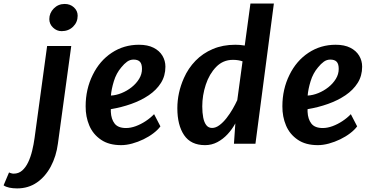

<svg xmlns="http://www.w3.org/2000/svg" viewBox="-144 -819 2114 1094"><path d="M-46.5 254.5Q-71 254.5 -91 250.2Q-111 246 -123.5 237L-92.5 163.5Q-88.5 166 -80.2 168.2Q-72 170.5 -66.5 170.5Q-38 170.5 -17.8 152.8Q2.5 135 16.5 105.5Q30.5 76 39.2 40Q48 4 53 -33L124.5 -557H262L186 -1Q176.5 71.5 145.5 129.5Q114.5 187.5 66 221Q17.5 254.5 -46.5 254.5ZM207 -641.5Q179.5 -641.5 158.2 -661.8Q137 -682 137 -710Q137 -745 162.5 -770.8Q188 -796.5 224.5 -796.5Q256 -796.5 277.2 -777Q298.5 -757.5 298.5 -729.5Q298.5 -692.5 272.5 -667Q246.5 -641.5 207 -641.5Z M546 8Q476.5 8 432 -22.5Q386 -53.5 364.8 -103.8Q343.5 -154 344 -213.5Q344 -311 384.5 -392.5Q424 -473 493 -518.5Q562 -564 647.5 -564Q697.5 -564 731 -547Q764.5 -530 781.5 -501.5Q798.5 -473 798.5 -439Q798.5 -387 773 -346.5Q747.5 -306 703.5 -276.2Q659.5 -246.5 603.8 -226.8Q548 -207 487.5 -197Q487.5 -193 487.5 -189.2Q487.5 -185.5 487.5 -182Q489.5 -140 509.2 -114.8Q529 -89.5 574 -89.5Q600.5 -89.5 629.8 -100.2Q659 -111 686.2 -129Q713.5 -147 734 -168.5L770 -99Q755.5 -79 730.2 -59.8Q705 -40.5 673.5 -25.2Q642 -10 609 -1Q576 8 546 8ZM488 -274.5Q517.5 -276 548.5 -288.5Q579.5 -301 606 -322Q632.5 -343 648.8 -369.8Q665 -396.5 665 -426Q665 -455 653.2 -467.2Q641.5 -479.5 617 -479.5Q597 -479.5 580.2 -467.5Q563.5 -455.5 547 -435Q518.5 -401.5 504.8 -356.5Q491 -311.5 488 -274.5Z M1024.5 8Q943.5 8 905 -49Q866.5 -106 866.5 -202Q866.5 -290.5 904 -374.5Q928.5 -430 970 -472.8Q1011.5 -515.5 1068.8 -539.8Q1126 -564 1196.5 -564Q1209 -564 1222.8 -563Q1236.5 -562 1250.5 -559.5L1283 -799H1416.5L1311.5 0H1189L1197 -116Q1178.5 -82 1152.5 -54Q1126.5 -26 1094.2 -9Q1062 8 1024.5 8ZM1064.5 -90Q1085.5 -90 1106.5 -105.8Q1127.5 -121.5 1147 -146.5Q1166.5 -171.5 1182 -198.5Q1197.5 -225.5 1208 -248.5L1238 -469.5Q1214 -478 1183 -478Q1127 -478 1088 -438Q1048.5 -397.5 1028.5 -336.5Q1008.5 -275.5 1008.5 -213Q1008.5 -176.5 1014 -148.8Q1019.5 -121 1031.8 -105.5Q1044 -90 1064.5 -90Z M1667 8Q1597.5 8 1553 -22.5Q1507 -53.5 1485.8 -103.8Q1464.5 -154 1465 -213.5Q1465 -311 1505.5 -392.5Q1545 -473 1614 -518.5Q1683 -564 1768.5 -564Q1818.5 -564 1852 -547Q1885.5 -530 1902.5 -501.5Q1919.5 -473 1919.5 -439Q1919.5 -387 1894 -346.5Q1868.5 -306 1824.5 -276.2Q1780.5 -246.5 1724.8 -226.8Q1669 -207 1608.5 -197Q1608.5 -193 1608.5 -189.2Q1608.5 -185.5 1608.5 -182Q1610.5 -140 1630.2 -114.8Q1650 -89.5 1695 -89.5Q1721.5 -89.5 1750.8 -100.2Q1780 -111 1807.2 -129Q1834.5 -147 1855 -168.5L1891 -99Q1876.5 -79 1851.2 -59.8Q1826 -40.5 1794.5 -25.2Q1763 -10 1730 -1Q1697 8 1667 8ZM1609 -274.5Q1638.5 -276 1669.5 -288.5Q1700.5 -301 1727 -322Q1753.5 -343 1769.8 -369.8Q1786 -396.5 1786 -426Q1786 -455 1774.2 -467.2Q1762.5 -479.5 1738 -479.5Q1718 -479.5 1701.2 -467.5Q1684.5 -455.5 1668 -435Q1639.5 -401.5 1625.8 -356.5Q1612 -311.5 1609 -274.5Z"/></svg>

Font: Merriweather Sans SemiBold
Style: Italic
Weight: 600
Italic angle: -7.5°
Designer: Eben Sorkin
Foundry: Eben Sorkin
Version: Version 2.001